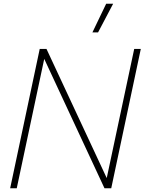

<svg xmlns="http://www.w3.org/2000/svg" viewBox="-20 -1000 768 1020"><path d="M501 -828H471L544 -980H581ZM34 0 191 -740H227L547 -54L693 -740H728L571 0H535L215 -687L69 0Z"/></svg>

Font: Be Vietnam Pro Thin
Style: Italic
Weight: 100
Italic angle: -12°
Designer: Lam Bao, Tony Le, Vietanh Nguyen
Foundry: Yellow Type Foundry
Version: Version 1.002; ttfautohint (v1.8.3)